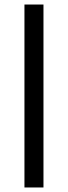

<svg xmlns="http://www.w3.org/2000/svg" viewBox="-20 -828 300 848"><path d="M88 0V-808H172V0Z"/></svg>

Font: Encode Sans Expanded
Style: Regular
Weight: 400
Width: 7
Designer: Multiple Designers
Foundry: Impallari Type
Version: Version 2.000